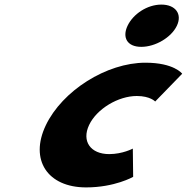

<svg xmlns="http://www.w3.org/2000/svg" viewBox="-20 -801 813 836"><path d="M682.6 -781C620.9 -781 559.8 -740 535.5 -689C511.3 -638 533.4 -597 595.1 -597C656.8 -597 726 -638 750.2 -689C774.4 -740 744.3 -781 682.6 -781ZM575.7 -383C634.1 -383 655.7 -359 655.7 -359L773.3 -480C773.3 -480 738.1 -528 613.2 -528C444 -528 251 -406 179.2 -255C107.9 -105 186.8 15 355 15C479.9 15 559.8 -31 559.8 -31L558.3 -154C558.3 -154 513.8 -130 455.4 -130C374.3 -130 334.4 -186 368.1 -257C401.4 -327 494.6 -383 575.7 -383Z"/></svg>

Font: Hussar
Style: BdSuprExtOblFive
Weight: 700
Foundry: Cannot Into Space Fonts
Version: Version 2.00